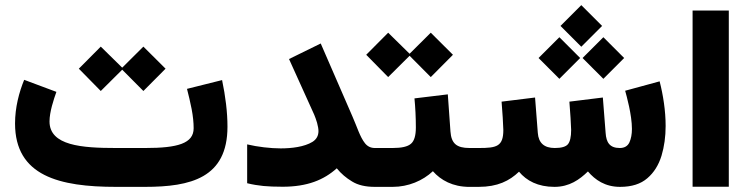

<svg xmlns="http://www.w3.org/2000/svg" viewBox="-20 -728 2924 748"><path d="M544.9 0C722.7 0 866.2 -34.7 866.2 -234.4C866.2 -291 858.4 -353 845.2 -416L708.5 -381.8C714.8 -356.9 721.2 -331.1 726.6 -303.2C731.9 -275.4 734.4 -250.5 734.4 -228.5C734.4 -169.4 672.9 -151.4 546.4 -151.4H432.1C298.8 -151.4 172.9 -160.6 172.9 -254.9C172.9 -292 189 -339.8 199.7 -370.1L74.2 -417C54.2 -368.2 38.6 -309.1 38.6 -247.1C38.6 -42 211.9 0 432.1 0ZM287.1 -460.4 372.6 -373.5 456.1 -456.5 538.6 -373.5 625 -460.4 538.6 -546.4 456.1 -464.4 372.6 -546.4Z M1220.7 -217.3C1220.7 -199.2 1212.9 -185.1 1197.3 -175.3C1165.5 -155.8 1116.2 -149.9 1073.7 -149.9C1034.2 -149.9 983.4 -155.8 942.9 -165.5V-14.2C964.8 -8.8 985.8 -5.4 1006.3 -3.4C1026.4 -1.5 1051.3 -0.5 1081.1 -0.5C1176.8 -0.5 1241.7 -26.9 1292 -72.3C1308.6 -51.8 1328.6 -34.7 1351.6 -21C1374.5 -6.8 1403.8 0 1440.4 0H1460.9V-151.4H1440.4C1424.3 -151.4 1411.6 -157.7 1401.9 -169.9C1382.3 -194.3 1370.6 -234.9 1353 -274.4L1229.5 -558.6L1106 -498L1204.1 -281.2C1207.5 -272.9 1211.4 -262.7 1215.3 -249.5C1218.8 -236.3 1220.7 -225.6 1220.7 -217.3Z M1406.7 -514.6 1492.2 -427.7 1575.7 -510.7 1658.2 -427.7 1744.6 -514.6 1658.2 -600.6 1575.7 -518.6 1492.2 -600.6ZM1441.4 0H1509.8C1570.8 0 1627 -23.9 1666.5 -61C1697.3 -25.9 1744.1 0 1808.1 0H1819.3V-151.4H1809.1C1758.3 -151.4 1738.3 -169.4 1734.9 -215.8L1724.6 -360.4L1594.7 -344.7C1598.1 -309.1 1600.1 -270.5 1600.1 -231.4C1600.1 -199.7 1593.8 -178.7 1581.1 -168C1568.4 -156.7 1544.4 -151.4 1509.8 -151.4H1441.4Z M2163.6 -627 2244.6 -545.9 2325.7 -627 2244.6 -708ZM2249.5 -502 2330.6 -420.9 2411.6 -502 2330.6 -583ZM2078.1 -502 2159.2 -420.9 2240.2 -502 2159.2 -583ZM2140.1 0C2198.2 0 2237.8 -28.3 2270.5 -60.1C2298.3 -27.3 2337.4 0 2395.5 0C2440.9 0 2476.1 -11.2 2502 -33.7C2527.8 -55.7 2545.9 -85 2557.1 -121.1C2567.9 -157.2 2573.2 -195.8 2573.2 -237.3C2573.2 -296.4 2563.5 -357.9 2549.8 -411.1L2415.5 -374.5C2420.9 -355 2441.9 -280.8 2441.9 -225.6C2441.9 -205.1 2438.5 -187.5 2432.1 -173.3C2425.3 -158.7 2412.6 -151.4 2394.5 -151.4C2355.5 -151.4 2341.8 -172.9 2339.4 -210.4L2328.6 -348.1L2198.2 -332C2201.2 -299.3 2205.1 -233.4 2205.1 -221.7C2205.1 -194.3 2200.7 -175.8 2192.4 -166C2184.1 -156.2 2167 -151.4 2141.1 -151.4C2100.1 -151.4 2078.1 -170.9 2075.2 -210.4L2064.5 -348.1L1934.1 -332C1937 -299.3 1940.9 -234.9 1940.9 -221.7C1940.9 -157.2 1914.6 -151.4 1845.7 -151.4H1799.8V0H1844.7C1918.5 0 1964.8 -23.4 2002 -59.1C2031.2 -23.9 2075.7 0 2140.1 0Z M2678.2 -687V-0.5H2819.3V-687Z"/></svg>

Font: Vazirmatn Black
Style: Regular
Weight: 900
Designer: Saber Rastikerdar
Foundry: Saber Rastikerdar
Version: Version 33.003